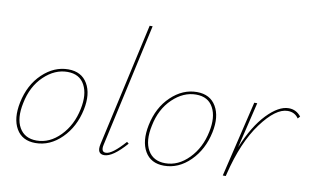

<svg xmlns="http://www.w3.org/2000/svg" viewBox="-74 -860 1664 1013"><g transform="rotate(10 758.5 -354.0)"><path d="M165 3Q94 3 62.5 -51.5Q31 -106 49 -194Q69 -291 131.5 -350.5Q194 -410 270 -410Q341 -410 373 -355.5Q405 -301 387 -215Q367 -120 305 -58.5Q243 3 165 3ZM169 -11Q239 -11 295.5 -69Q352 -127 370 -215Q387 -295 360 -345.5Q333 -396 268 -396Q200 -396 142 -340.5Q84 -285 66 -194Q48 -110 76.5 -60.5Q105 -11 169 -11Z M534 3Q493 3 505 -51L652 -711H668L522 -51Q513 -11 540 -11Q574 -11 641 -87L651 -79Q579 3 534 3Z M854 3Q783 3 751.5 -51.5Q720 -106 738 -194Q758 -291 820.5 -350.5Q883 -410 959 -410Q1030 -410 1062 -355.5Q1094 -301 1076 -215Q1056 -120 994 -58.5Q932 3 854 3ZM858 -11Q928 -11 984.5 -69Q1041 -127 1059 -215Q1076 -295 1049 -345.5Q1022 -396 957 -396Q889 -396 831 -340.5Q773 -285 755 -194Q737 -110 765.5 -60.5Q794 -11 858 -11Z M1451 -410Q1491 -410 1517 -377L1506 -365Q1486 -395 1448 -395Q1384 -395 1307.5 -291.5Q1231 -188 1188 -12L1185 0H1169L1266 -407H1282L1223 -161Q1272 -280 1334.5 -345Q1397 -410 1451 -410Z"/></g></svg>

Font: EauTestText Thin
Style: Italic
Weight: 250
Italic angle: -12°
Designer: Christian Thalmann (Catharsis Fonts)
Version: Version 0.001;PS 000.001;hotconv 1.0.88;makeotf.lib2.5.64775